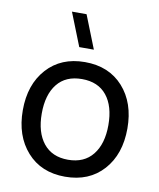

<svg xmlns="http://www.w3.org/2000/svg" viewBox="-88 -857 777 941"><g transform="rotate(10 300.0 -386.5)"><path d="M258.8 -622.6 193.4 -787.6H266.1L331.5 -622.6ZM299.8 15.1Q180.7 15.1 110.4 -64Q40 -143.1 40 -270.5Q40 -398.4 110.6 -476.8Q181.2 -555.2 299.8 -555.2Q419.4 -555.2 490 -476.6Q560.5 -397.9 560.5 -270.5Q560.5 -142.1 490 -63.5Q419.4 15.1 299.8 15.1ZM299.8 -69.3Q379.9 -69.3 422.9 -123.3Q465.8 -177.2 465.8 -270.5Q465.8 -364.7 423.1 -417.7Q380.4 -470.7 299.8 -470.7Q219.2 -470.7 176.8 -417.5Q134.3 -364.3 134.3 -270.5Q134.3 -176.8 177.2 -123Q220.2 -69.3 299.8 -69.3Z"/></g></svg>

Font: Vela Sans Med
Style: Regular
Weight: 500
Designer: Principal design: Mikhail Sharanda - project Manrope.
Design modification: Ravid Balaliev
Foundry: Mikhail Sharanda
Version: Version 1.001